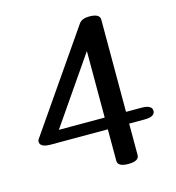

<svg xmlns="http://www.w3.org/2000/svg" viewBox="-103 -762 791 863"><g transform="rotate(-15 292.0 -331.0)"><path d="M389.2 11.7Q339.8 11.7 339.8 -16.1V-162.6H74.2Q24.4 -162.6 24.4 -189.9Q24.4 -194.8 28.3 -200.7L341.8 -654.8Q355.5 -674.3 389.2 -674.3Q439 -674.3 439 -646.5V-217.3H509.8Q559.6 -217.3 559.6 -189.9Q559.6 -162.6 509.8 -162.6H439V-16.1Q439 11.7 389.2 11.7ZM339.8 -217.3V-526.9L126.5 -217.3Z"/></g></svg>

Font: Gayathri
Style: Bold
Weight: 700
Designer: Binoy Dominic <binoy.domenic@gmail.com>
Foundry: SMC
Version: Version 1.000